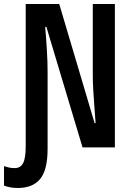

<svg xmlns="http://www.w3.org/2000/svg" viewBox="-85 -734 635 956"><path d="M4 202Q-35 202 -65 190V93Q-54 97 -41 100Q-28 103 -12 103Q17 103 30 78.5Q43 54 43 -7V-714H210L386 -121H391Q389 -152 385.5 -195.5Q382 -239 379.5 -282.5Q377 -326 377 -359V-714H487V0H326L146 -600H140Q145 -543 148.5 -483.5Q152 -424 152 -381V7Q152 112 115 157Q78 202 4 202Z"/></svg>

Font: Noto Sans Mono Condensed SemiBold
Style: Regular
Weight: 600
Width: 3
Designer: Monotype Design Team
Foundry: Monotype Imaging Inc.
Version: Version 2.014